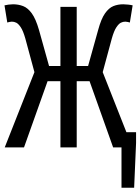

<svg xmlns="http://www.w3.org/2000/svg" viewBox="-20 -688 655 896"><path d="M547 188V0H528V-71H615V-21L606 188ZM2 0 152 -380H262V-656H338V-380H448L598 0H508L398 -309H338V0H262V-309H202L92 0ZM144 -339 98 -509Q88 -544 77 -560.5Q66 -577 56 -582Q46 -587 35 -587Q30 -587 24 -585.5Q18 -584 14 -583L1 -663Q8 -665 20 -666.5Q32 -668 41 -668Q66 -668 88 -659.5Q110 -651 128.5 -625.5Q147 -600 162 -548L217 -351ZM456 -339 383 -351 438 -548Q452 -600 470 -625.5Q488 -651 509 -659.5Q530 -668 555 -668Q564 -668 578 -666.5Q592 -665 599 -663L586 -583Q582 -584 576 -585.5Q570 -587 565 -587Q554 -587 544 -582Q534 -577 523 -560.5Q512 -544 502 -509Z"/></svg>

Font: Source Code Variable
Style: Regular
Weight: 400
Monospace: yes
Designer: Paul D. Hunt, Teo Tuominen
Foundry: Adobe Systems Incorporated
Version: Version 1.010;hotconv 1.0.106;makeotfexe 2.5.65593